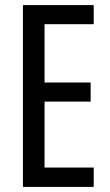

<svg xmlns="http://www.w3.org/2000/svg" viewBox="-20 -734 431 754"><path d="M348 0H70V-714H348V-639H155V-410H336V-335H155V-76H348Z"/></svg>

Font: Noto Sans Display Condensed
Style: Regular
Weight: 400
Width: 3
Designer: Monotype Design Team
Foundry: Monotype Imaging Inc.
Version: Version 1.900